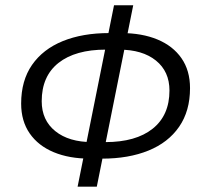

<svg xmlns="http://www.w3.org/2000/svg" viewBox="-20 -688 755 720"><path d="M271 12 407.6 -668.3H479.6L343 12ZM317.1 -93.1Q239.5 -93.1 181.6 -117.2Q123.6 -141.3 91.4 -187.6Q59.3 -234 59.3 -299.6Q59.3 -385.7 100.1 -444.6Q141 -503.5 215.3 -533.8Q289.5 -564 389.6 -564H434.8Q512.3 -564 570.5 -539.9Q628.6 -515.7 660.6 -469.6Q692.6 -423.5 692.6 -357.5Q692.6 -271.7 651.7 -212.6Q610.9 -153.5 536.6 -123.3Q462.3 -93.1 362.3 -93.1ZM326 -155.1H374.9Q489.4 -155.1 552.4 -205.3Q615.5 -255.5 615.5 -348.7Q615.5 -419.9 564.8 -460.9Q514.1 -501.9 425.9 -501.9H377Q262.5 -501.9 199.4 -452.1Q136.4 -402.2 136.4 -308.4Q136.4 -237.2 187.4 -196.2Q238.3 -155.1 326 -155.1Z"/></svg>

Font: Source Sans 3
Style: Italic
Weight: 200
Italic angle: -11°
Designer: Paul D. Hunt
Foundry: Adobe
Version: Version 3.046;hotconv 1.0.118;makeotfexe 2.5.65603